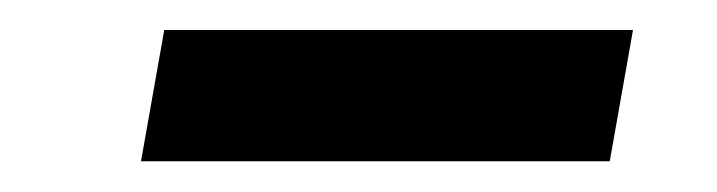

<svg xmlns="http://www.w3.org/2000/svg" viewBox="-20 -392 478 128"><path d="M402 -372 386.5 -284.5H74L89.5 -372Z"/></svg>

Font: Russisch Sans SemiBold
Style: Italic
Weight: 600
Width: 4
Italic angle: -10°
Designer: Michael Sharanda (font) & Cristiano Sobral (main changes)
Foundry: Michael Sharanda
Version: Version 2.00;September 8, 2020;FontCreator 13.0.0.2681 64-bi